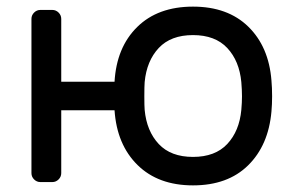

<svg xmlns="http://www.w3.org/2000/svg" viewBox="-20 -550 891 580"><path d="M102 0Q91 0 83 -8Q75 -16 75 -27V-493Q75 -504 83 -512Q91 -520 102 -520H138Q149 -520 157 -512Q165 -504 165 -493V-303H326Q332 -407 394.5 -468.5Q457 -530 563 -530Q668 -530 730 -469.5Q792 -409 800 -307Q802 -285 802 -259Q802 -235 800 -213Q791 -111 729.5 -50.5Q668 10 563 10Q458 10 395.5 -51.5Q333 -113 326 -217H165V-27Q165 -16 157 -8Q149 0 138 0ZM563 -444Q496 -444 459.5 -405Q423 -366 417 -302Q416 -290 416 -259Q416 -229 417 -218Q423 -154 459.5 -115Q496 -76 563 -76Q630 -76 666.5 -115Q703 -154 709 -218Q711 -240 711 -259Q711 -278 709 -302Q703 -366 666.5 -405Q630 -444 563 -444Z"/></svg>

Font: Rubik
Style: Regular
Weight: 400
Designer: Hubert & Fischer
Foundry: Hubert & Fischer
Version: Version 1.100